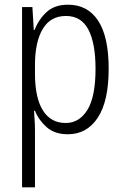

<svg xmlns="http://www.w3.org/2000/svg" viewBox="-20 -562 529 818"><path d="M270 -542Q353 -542 398 -474Q443 -406 443 -269Q443 -131 396.5 -60.5Q350 10 269 10Q213 10 179 -20Q145 -50 129 -90H125Q126 -72 127.5 -50.5Q129 -29 129 -8V236H74V-532H118L124 -434H127Q145 -480 179 -511Q213 -542 270 -542ZM261 -494Q195 -494 162 -438.5Q129 -383 129 -285V-249Q129 -146 162.5 -92Q196 -38 260 -38Q318 -38 352.5 -94Q387 -150 387 -269Q387 -378 356.5 -436Q326 -494 261 -494Z"/></svg>

Font: Noto Sans Telugu Condensed Light
Style: Regular
Weight: 300
Width: 3
Designer: Jelle Bosma - Monotype Design Team
Foundry: Monotype Imaging Inc.
Version: Version 2.005; ttfautohint (v1.8.4.7-5d5b)